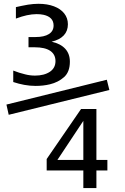

<svg xmlns="http://www.w3.org/2000/svg" viewBox="-20 -838 642 990"><path d="M237.3 -403.3Q280.3 -413.6 310.3 -440.4Q340.3 -467.3 340.3 -520Q340.3 -560.5 316.2 -586.7Q292 -612.8 246.1 -623Q287.6 -632.8 308.8 -655.5Q330.1 -678.2 330.1 -712.9Q330.1 -744.6 311.3 -768.6Q292.5 -792.5 258.3 -805.4Q224.1 -818.4 178.2 -818.4Q153.3 -818.4 124.5 -814Q88.9 -807.6 62 -801.3V-742.2Q93.3 -753.9 118.2 -759.3Q145.5 -765.1 168.5 -765.1Q189 -765.1 204.6 -761.7Q256.3 -750 256.3 -706.5Q256.3 -677.7 232.2 -662.4Q208 -647 163.1 -647H127V-594.2H159.2Q211.9 -594.2 239.3 -575.7Q266.1 -557.1 266.1 -522.9Q266.1 -487.8 237.8 -468.3Q208 -448.2 160.6 -448.2Q134.8 -448.2 109.9 -454.6Q79.1 -461.9 48.3 -474.1V-415Q78.1 -405.3 105 -400.4Q134.8 -395 163.6 -395Q203.1 -395 237.3 -403.3ZM543.9 -374 530.8 -426.8 13.2 -298.8 24.9 -246.1ZM477.1 131.8V41H533.7V-13.2H477.1V-275.9H397.9L220.7 -18.1V41H409.7V131.8ZM409.7 -214.8V-13.2H275.9Z"/></svg>

Font: Hack Dev
Style: Regular
Weight: 400
Designer: Christopher Simpkins
Foundry: Christopher Simpkins
Version: Version 2.0315